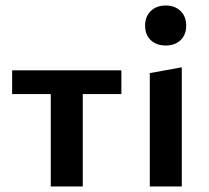

<svg xmlns="http://www.w3.org/2000/svg" viewBox="-20 -676 758 696"><path d="M420 -421V-335H280V0H164V-335H24V-421Z M581 -511Q547 -511 526.5 -530.5Q506 -550 506 -583Q506 -616 526.5 -636Q547 -656 581 -656Q614 -656 634.5 -636Q655 -616 655 -583Q655 -550 634.5 -530.5Q614 -511 581 -511ZM523 0V-411L639 -432V0Z"/></svg>

Font: EauTest
Style: Bold
Weight: 700
Designer: Christian Thalmann (Catharsis Fonts)
Version: Version 0.001;PS 000.001;hotconv 1.0.88;makeotf.lib2.5.64775